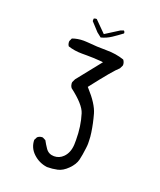

<svg xmlns="http://www.w3.org/2000/svg" viewBox="-141 -859 783 941"><g transform="rotate(20 250.0 -388.5)"><path d="M348.6 -750.5Q349.1 -752 349.1 -752.9Q349.1 -753.9 348.9 -755.1Q348.6 -756.3 348.1 -757.8Q347.2 -761.2 343.3 -764.2L327.1 -758.3L256.8 -713.9L199.2 -771.5Q197.8 -771.5 195.8 -771.5Q190.4 -771.5 185.5 -769L184.1 -767.1V-755.4L224.6 -711.4L248 -692.9Q276.4 -700.2 300.5 -716.3Q324.7 -732.4 348.6 -750.5ZM189.5 -587.4H213.4Q249.5 -587.4 285.2 -584.5L300.3 -583L200.2 -457.5L191.9 -439.9Q191.4 -438 191.4 -433.8Q191.4 -429.7 193.1 -423.6Q194.8 -417.5 199.2 -411.1Q274.9 -353.5 287.6 -312Q306.6 -251 306.6 -179.2Q306.6 -167 306.2 -154.8Q303.7 -112.3 279.3 -87.9Q259.3 -67.9 231.9 -67.9Q204.1 -67.9 188.5 -89.8Q175.3 -108.9 165.5 -127.4L149.9 -135.3Q148.4 -135.7 147 -135.7Q132.8 -135.7 122.1 -126.5L113.8 -110.4Q114.3 -69.3 144.8 -40.8Q175.3 -12.2 217.3 -6.3Q245.6 -6.3 271.7 -12Q297.9 -17.6 323.5 -43.2Q349.1 -68.8 355.5 -95.2Q361.8 -121.6 366.2 -158.7Q368.2 -173.3 368.2 -183.3Q368.2 -193.4 367.7 -200.2Q367.7 -217.3 364.3 -239.7Q357.9 -284.2 344.7 -331.5Q331.5 -377.9 275.9 -439L271.5 -443.8Q360.4 -559.1 388.7 -583.5L397 -600.1Q397.5 -601.6 397.5 -606Q397.5 -610.4 395.5 -616.9Q393.6 -623.5 388.7 -629.4Q346.2 -644 297.4 -644Q245.6 -644 197.3 -648.9Q186.5 -649.9 175.8 -649.9Q144.5 -649.9 117.2 -640.1L109.9 -624.5Q109.4 -622.6 109.4 -618.9Q109.4 -615.2 110.8 -609.6Q112.3 -604 116.2 -598.6Q150.4 -587.4 189.5 -587.4Z"/></g></svg>

Font: NaikaiFont
Style: Light
Weight: 300
Version: Version 1.89